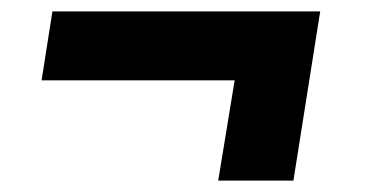

<svg xmlns="http://www.w3.org/2000/svg" viewBox="-20 -431 650 337"><path d="M409 -290 395 -309 363 -114H495L542 -411H72L53 -290Z"/></svg>

Font: Bitter Thin ExtraBold
Style: Italic
Weight: 800
Italic angle: -9°
Version: Version 2.002